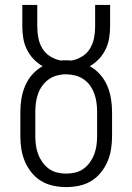

<svg xmlns="http://www.w3.org/2000/svg" viewBox="-20 -755 540 783"><path d="M250 8Q224 8 197.5 2.5Q171 -3 148.5 -16.5Q126 -30 109 -51Q92 -72 81.5 -96.5Q71 -121 67 -147.5Q63 -174 63 -200V-299Q63 -326 67.5 -353Q72 -380 82.5 -405Q93 -430 111.5 -451Q130 -472 154 -485Q133 -497 116.5 -514.5Q100 -532 89.5 -553.5Q79 -575 75 -599Q71 -623 71 -647V-735H132V-647Q132 -623 136.5 -600Q141 -577 153 -557Q165 -537 185.5 -524.5Q206 -512 229 -508Q234 -509 239.5 -509Q245 -509 250 -509Q255 -509 260.5 -509Q266 -509 271 -508Q294 -512 314.5 -524.5Q335 -537 347 -557Q359 -577 363.5 -600Q368 -623 368 -647V-735H429V-647Q429 -623 425 -599Q421 -575 410.5 -553.5Q400 -532 383.5 -514.5Q367 -497 346 -485Q370 -472 388.5 -451Q407 -430 417.5 -405Q428 -380 432.5 -353Q437 -326 437 -299V-200Q437 -174 433 -147.5Q429 -121 418.5 -96.5Q408 -72 391 -51Q374 -30 351.5 -16.5Q329 -3 302.5 2.5Q276 8 250 8ZM250 -47Q269 -47 287.5 -51.5Q306 -56 321 -67Q336 -78 347 -93.5Q358 -109 364.5 -126.5Q371 -144 373.5 -162.5Q376 -181 376 -200V-299Q376 -318 373.5 -336.5Q371 -355 364.5 -373Q358 -391 347 -406.5Q336 -422 320 -432.5Q304 -443 285.5 -447.5Q267 -452 248 -452Q230 -452 211.5 -447Q193 -442 178 -431Q163 -420 152 -404.5Q141 -389 135 -372Q129 -355 126.5 -336.5Q124 -318 124 -299V-200Q124 -181 126.5 -162.5Q129 -144 135.5 -126.5Q142 -109 153 -93.5Q164 -78 179 -67Q194 -56 212.5 -51.5Q231 -47 250 -47Z"/></svg>

Font: Iosevka Slab Light
Style: Regular
Weight: 300
Monospace: yes
Designer: Belleve Invis
Foundry: Belleve Invis
Version: Version 11.1.0; ttfautohint (v1.8.3)